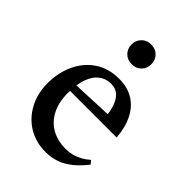

<svg xmlns="http://www.w3.org/2000/svg" viewBox="-198 -747 849 849"><g transform="rotate(45 227.0 -322.5)"><path d="M245.5 -448.5Q297.5 -448.5 334.8 -426Q372 -403.5 394 -360.8Q416 -318 421 -257H109.5L110.5 -293L367 -304L322.5 -281.5Q319.5 -321 309.2 -349.2Q299 -377.5 281.2 -392.8Q263.5 -408 236 -408Q204 -408 180 -390Q156 -372 142.5 -335.5Q129 -299 129 -243.5Q129 -186 150 -145.2Q171 -104.5 208.8 -83Q246.5 -61.5 297.5 -61.5Q318 -61.5 337.2 -66.5Q356.5 -71.5 375 -81.5Q393.5 -91.5 411 -107L424.5 -91Q398 -57 370.2 -34.2Q342.5 -11.5 311.2 -0.2Q280 11 244 11Q182.5 11 135.5 -17.8Q88.5 -46.5 61.8 -96.8Q35 -147 35 -212Q35 -276.5 59.8 -330.2Q84.5 -384 131.8 -416.2Q179 -448.5 245.5 -448.5ZM238.5 -533Q211 -533 193.8 -550.8Q176.5 -568.5 176.5 -594.5Q176.5 -620.5 193.8 -638.2Q211 -656 238.5 -656Q266.5 -656 283.5 -638.2Q300.5 -620.5 300.5 -594.5Q300.5 -568.5 283.5 -550.8Q266.5 -533 238.5 -533Z"/></g></svg>

Font: Newsreader 24pt Medium
Style: Regular
Weight: 500
Designer: Hugues Gentile
Foundry: Production Type
Version: Version 1.003